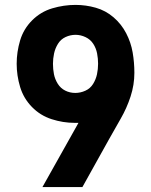

<svg xmlns="http://www.w3.org/2000/svg" viewBox="-20 -763 616 783"><path d="M316 0 424 -194Q448 -237 472.5 -279.5Q497 -322 512.5 -369.5Q528 -417 528 -466Q528 -508 521 -549Q514 -590 494.5 -627.5Q475 -665 443 -692.5Q411 -720 370.5 -731.5Q330 -743 288 -743Q240 -743 193 -729Q146 -715 111 -680Q76 -645 62 -598Q48 -551 48 -503Q48 -455 62 -408.5Q76 -362 110 -327Q144 -292 190.5 -277Q237 -262 284 -262Q292 -262 300 -262Q298 -259 295 -253L153 0ZM287 -384Q265 -384 246 -393.5Q227 -403 215.5 -421.5Q204 -440 200 -460.5Q196 -481 196 -503Q196 -524 200.5 -545Q205 -566 216.5 -584.5Q228 -603 247.5 -612Q267 -621 288 -621Q309 -621 329 -611.5Q349 -602 360.5 -584Q372 -566 376 -545Q380 -524 380 -503Q380 -481 375.5 -460Q371 -439 359.5 -420.5Q348 -402 328 -393Q308 -384 287 -384Z"/></svg>

Font: Iosevka Sparkle Heavy
Style: Regular
Weight: 900
Designer: Belleve Invis
Foundry: Belleve Invis
Version: Version 4.5.0; ttfautohint (v1.8.3)